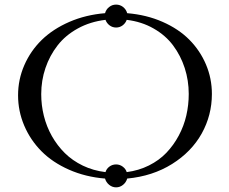

<svg xmlns="http://www.w3.org/2000/svg" viewBox="-20 -766 991 830"><path d="M434.1 -709Q438.5 -725.1 451.7 -735.6Q464.8 -746.1 481.9 -746.1Q499 -746.1 512.2 -735.6Q525.4 -725.1 529.8 -709Q613.3 -702.1 682.6 -671.6Q752 -641.1 798.3 -594.5Q844.7 -547.9 870.4 -487.3Q896 -426.8 896 -359.9Q896 -268.1 852.1 -189Q808.1 -109.9 723.9 -57.1Q639.6 -4.4 529.8 5.9Q525.4 22 512 33Q498.5 43.9 481.9 43.9Q465.3 43.9 451.9 33Q438.5 22 434.1 5.9Q349.6 -1 278.3 -32.5Q207 -64 159.2 -112.3Q111.3 -160.6 84.7 -223.1Q58.1 -285.6 58.1 -354Q58.1 -422.4 85.2 -484.4Q112.3 -546.4 160.6 -593.5Q209 -640.6 279.8 -671.4Q350.6 -702.1 434.1 -709ZM158.2 -358.9Q158.2 -311 169.7 -264.9Q181.2 -218.8 204.3 -177.7Q227.5 -136.7 260.3 -104.2Q293 -71.8 338.1 -50Q383.3 -28.3 436 -22Q440.4 -36.6 453.1 -45.9Q465.8 -55.2 481.9 -55.2Q497.6 -55.2 510.5 -45.7Q523.4 -36.1 527.8 -22Q580.1 -28.8 624 -50.8Q668 -72.8 699.2 -105.5Q730.5 -138.2 752.7 -179.7Q774.9 -221.2 785.4 -266.6Q795.9 -312 795.9 -359.9Q795.9 -418 778.6 -471.7Q761.2 -525.4 728.5 -569.3Q695.8 -613.3 644 -642.8Q592.3 -672.4 527.8 -680.2Q522.5 -665.5 510 -656.2Q497.6 -647 481.9 -647Q466.3 -647 453.9 -656.2Q441.4 -665.5 436 -680.2Q370.1 -672.4 316.7 -643.1Q263.2 -613.8 229 -569.8Q194.8 -525.9 176.5 -471.9Q158.2 -418 158.2 -358.9Z"/></svg>

Font: Dihjauti S
Style: Bold
Weight: 700
Designer: T. Christopher White
Version: Version 3.0.0